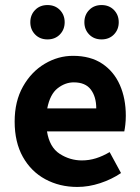

<svg xmlns="http://www.w3.org/2000/svg" viewBox="-20 -728 554 760"><path d="M286 12Q216 12 159.5 -18.5Q103 -49 70.5 -107Q38 -165 38 -247Q38 -327 71 -385.5Q104 -444 157 -475.5Q210 -507 269 -507Q338 -507 384.5 -476Q431 -445 454.5 -391.5Q478 -338 478 -270Q478 -251 476 -234Q474 -217 472 -208H166Q176 -145 216.5 -119Q257 -93 304 -93Q333 -93 360 -101.5Q387 -110 414 -126L459 -43Q422 -18 376.5 -3Q331 12 286 12ZM272 -402Q238 -402 208 -378.5Q178 -355 167 -299H361Q361 -345 339.5 -373.5Q318 -402 272 -402ZM382 -572Q352 -572 333 -591.5Q314 -611 314 -640Q314 -669 333 -688.5Q352 -708 382 -708Q412 -708 431 -688.5Q450 -669 450 -640Q450 -611 431 -591.5Q412 -572 382 -572ZM168 -572Q138 -572 119 -591.5Q100 -611 100 -640Q100 -669 119 -688.5Q138 -708 168 -708Q198 -708 217 -688.5Q236 -669 236 -640Q236 -611 217 -591.5Q198 -572 168 -572Z"/></svg>

Font: Assistant
Style: Bold
Weight: 700
Designer: Hebrew By Ben Nathan, Latin by Paul Hunt
Version: Version 3.000